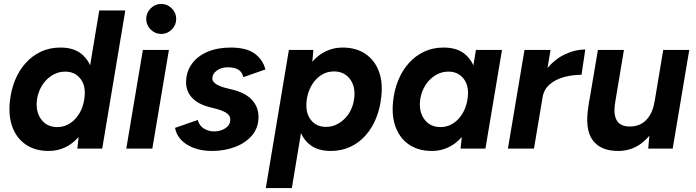

<svg xmlns="http://www.w3.org/2000/svg" viewBox="-20 -753 3528 973"><path d="M372 0 382 -93 483 -700H615L498 0ZM227 12Q159 12 112 -19.5Q65 -51 43.5 -107.5Q22 -164 30 -239Q36 -297 56.5 -347Q77 -397 110.5 -434Q144 -471 188 -491.5Q232 -512 286 -512Q353 -512 392.5 -480Q432 -448 447.5 -392.5Q463 -337 454 -263Q448 -196 428.5 -145Q409 -94 378.5 -59Q348 -24 309.5 -6Q271 12 227 12ZM270 -109Q300 -109 324.5 -122Q349 -135 367.5 -157.5Q386 -180 396.5 -208.5Q407 -237 409 -267Q414 -322 386 -356Q358 -390 311 -390Q280 -390 254.5 -377Q229 -364 210 -342.5Q191 -321 179.5 -293Q168 -265 166 -234Q163 -180 191.5 -144.5Q220 -109 270 -109Z M620 0 704 -500H836L752 0ZM797 -581Q766 -581 743.5 -603.5Q721 -626 721 -657Q721 -688 743.5 -710.5Q766 -733 797 -733Q828 -733 850.5 -710.5Q873 -688 873 -657Q873 -626 850.5 -603.5Q828 -581 797 -581Z M1055 12Q1002 12 961.5 -3.5Q921 -19 897 -45Q873 -71 867 -105L982 -145Q991 -114 1015 -100.5Q1039 -87 1064 -87Q1085 -87 1104 -94Q1123 -101 1135 -114Q1147 -127 1147 -147Q1147 -166 1131 -178Q1115 -190 1081 -200L1039 -211Q982 -226 952.5 -258.5Q923 -291 923 -335Q923 -389 952 -429Q981 -469 1031.5 -490.5Q1082 -512 1149 -512Q1229 -512 1270.5 -481.5Q1312 -451 1325 -401L1213 -362Q1207 -389 1187 -400.5Q1167 -412 1133 -412Q1102 -412 1079 -395.5Q1056 -379 1056 -355Q1056 -341 1072 -329Q1088 -317 1121 -308L1161 -298Q1225 -282 1257.5 -246Q1290 -210 1290 -161Q1290 -105 1257 -66.5Q1224 -28 1170.5 -8Q1117 12 1055 12Z M1327 200 1444 -500H1568L1560 -408L1459 200ZM1716 -512Q1784 -512 1831 -480.5Q1878 -449 1899.5 -393Q1921 -337 1912 -261Q1906 -203 1885.5 -153Q1865 -103 1832 -66Q1799 -29 1754.5 -8.5Q1710 12 1657 12Q1590 12 1550 -20Q1510 -52 1495 -108Q1480 -164 1488 -237Q1494 -304 1513.5 -355Q1533 -406 1563.5 -441Q1594 -476 1633 -494Q1672 -512 1716 -512ZM1673 -391Q1642 -391 1617.5 -378Q1593 -365 1574.5 -342.5Q1556 -320 1545.5 -291.5Q1535 -263 1533 -233Q1529 -178 1556.5 -144Q1584 -110 1632 -110Q1662 -110 1687.5 -123Q1713 -136 1732.5 -157.5Q1752 -179 1763 -207Q1774 -235 1776 -266Q1780 -320 1751 -355.5Q1722 -391 1673 -391Z M2314 0 2324 -93 2392 -500H2524L2440 0ZM2169 12Q2101 12 2054 -19.5Q2007 -51 1985.5 -107.5Q1964 -164 1972 -239Q1978 -297 1998.5 -347Q2019 -397 2052.5 -434Q2086 -471 2130 -491.5Q2174 -512 2228 -512Q2295 -512 2334.5 -480Q2374 -448 2389.5 -392.5Q2405 -337 2396 -263Q2390 -196 2370.5 -145Q2351 -94 2320.5 -59Q2290 -24 2251.5 -6Q2213 12 2169 12ZM2212 -109Q2242 -109 2266.5 -122Q2291 -135 2309.5 -157.5Q2328 -180 2338.5 -208.5Q2349 -237 2351 -267Q2356 -322 2328 -356Q2300 -390 2253 -390Q2222 -390 2196.5 -377Q2171 -364 2152 -342.5Q2133 -321 2121.5 -293Q2110 -265 2108 -234Q2105 -180 2133.5 -144.5Q2162 -109 2212 -109Z M2554 0 2638 -500H2770L2686 0ZM2690 -261Q2704 -342 2744.5 -395.5Q2785 -449 2838.5 -475.5Q2892 -502 2946 -502L2927 -374Q2881 -374 2838.5 -362.5Q2796 -351 2766.5 -326Q2737 -301 2730 -262Z M3265 0 3273 -92 3341 -500H3473L3389 0ZM2965 -233 3010 -500H3142L3099 -243ZM3099 -243Q3090 -193 3097 -164.5Q3104 -136 3123 -124Q3142 -112 3169 -112Q3221 -111 3254 -144Q3287 -177 3297 -238L3341 -237Q3328 -157 3295.5 -101.5Q3263 -46 3216.5 -17Q3170 12 3113 12Q3022 12 2982.5 -44Q2943 -100 2962 -215L2966 -243Z"/></svg>

Font: Figtree
Style: Bold Italic
Weight: 700
Italic angle: -9.5°
Foundry: Erik Kennedy
Version: Version 2.001;gftools[0.9.30]